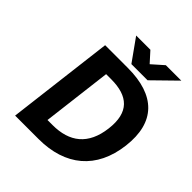

<svg xmlns="http://www.w3.org/2000/svg" viewBox="-221 -963 1107 1107"><g transform="rotate(45 332.5 -410.0)"><path d="M657 -330C683 -544 572 -654 348 -654H163L83 0H274C492 0 631 -115 657 -330ZM326 -540C464 -540 535 -478 517 -330C499 -180 412 -114 274 -114H233L285 -540ZM366 -820H250L347 -684H479L618 -820H492L422 -758Z"/></g></svg>

Font: Falling Sky
Style: SeBdObl
Weight: 600
Designer: Paul D. Hunt
Foundry: Adobe Systems Incorporated
Version: Version 1.02